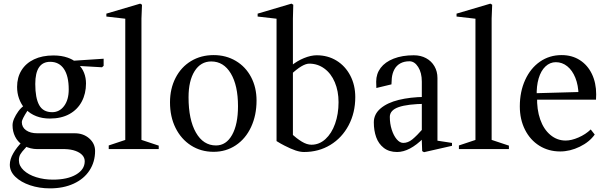

<svg xmlns="http://www.w3.org/2000/svg" viewBox="-20 -820 3344 1056"><path d="M34 86Q34 56 53 23Q72 -10 102 -40V-24Q77 -41 63 -69Q49 -97 49 -131Q49 -148 57.5 -167.5Q66 -187 81 -208Q89 -219 97.5 -227Q106 -235 114 -240V-226Q95 -249 84.5 -278.5Q74 -308 74 -342Q74 -394 98 -433Q122 -472 167 -493.5Q212 -515 274 -515Q318 -515 352 -503Q380 -493 395 -480L368 -485L550 -497V-458L541 -450L402 -458L412 -465Q432 -446 442.5 -419Q453 -392 453 -361Q453 -305 429.5 -261Q406 -217 361.5 -192.5Q317 -168 254 -168Q213 -168 179.5 -181Q146 -194 123 -218L137 -220L131 -211Q100 -163 100 -149Q100 -120 123.5 -103.5Q147 -87 185 -87H391Q439 -87 471 -58.5Q503 -30 503 10Q503 70 472.5 117Q442 164 385.5 190Q329 216 255 216Q196 216 145.5 199Q95 182 64.5 152.5Q34 123 34 86ZM446 67Q446 48 433 33.5Q420 19 395.5 10Q371 1 337 0H325H185Q166 0 148 -4.5Q130 -9 115 -17L134 -22Q126 -13 117 -3Q100 15 92 28.5Q84 42 84 62Q84 92 110 116.5Q136 141 179 154.5Q222 168 271 168Q351 168 398.5 140Q446 112 446 67ZM358 -328Q358 -402 331.5 -441Q305 -480 256 -480Q174 -480 174 -358Q174 -281 195.5 -242Q217 -203 267 -203Q307 -203 332.5 -237Q358 -271 358 -328Z M578 -20 686 -56 669 -32V-735L687 -715L565 -729V-745L751 -800L761 -794L758 -718V-32L742 -56L853 -19V0H578Z M915 -257Q915 -332 945.5 -391.5Q976 -451 1030.5 -484Q1085 -517 1155 -517Q1223 -517 1277 -485Q1331 -453 1361 -396Q1391 -339 1391 -267Q1391 -186 1361 -121.5Q1331 -57 1277 -21Q1223 15 1155 15Q1085 15 1030.5 -20Q976 -55 945.5 -116.5Q915 -178 915 -257ZM1289 -236Q1289 -350 1249.5 -416Q1210 -482 1142 -482Q1084 -482 1050.5 -429Q1017 -376 1017 -285Q1017 -162 1057.5 -91Q1098 -20 1168 -20Q1224 -20 1256.5 -78Q1289 -136 1289 -236Z M1545 -19Q1525 -29 1501 -44V-735L1519 -715L1397 -729V-745L1583 -800L1593 -794L1591 -718V-448L1581 -458Q1614 -485 1652 -500.5Q1690 -516 1722 -516Q1783 -516 1831 -486.5Q1879 -457 1906.5 -404.5Q1934 -352 1934 -286Q1934 -200 1897.5 -131Q1861 -62 1797 -23Q1733 16 1652 16Q1631 16 1605.5 7.5Q1580 -1 1545 -19ZM1842 -258Q1842 -319 1821.5 -367.5Q1801 -416 1764 -443Q1727 -470 1681 -470Q1644 -470 1580 -410L1591 -438V-59L1581 -86Q1612 -58 1640 -41Q1668 -24 1693 -24Q1736 -24 1770 -55Q1804 -86 1823 -139.5Q1842 -193 1842 -258Z M2036 -147Q2036 -192 2073 -223.5Q2110 -255 2173 -270.5Q2236 -286 2316 -287L2300 -269V-371Q2300 -420 2280 -451.5Q2260 -483 2232 -483Q2203 -483 2182 -471.5Q2161 -460 2149.5 -439Q2138 -418 2135 -391Q2133 -367 2133 -356L2050 -336Q2049 -348 2049 -371Q2049 -414 2073.5 -446.5Q2098 -479 2145 -497.5Q2192 -516 2256 -516Q2294 -516 2323.5 -500Q2353 -484 2369.5 -455.5Q2386 -427 2386 -391V-29L2368 -49L2466 -34V-18L2312 17L2302 11L2299 -70L2310 -61Q2233 16 2164 16Q2120 16 2091 -6.5Q2062 -29 2049 -65.5Q2036 -102 2036 -147ZM2310 -116 2300 -87V-267L2321 -249Q2222 -248 2173 -231Q2124 -214 2124 -177Q2124 -140 2134.5 -107Q2145 -74 2162 -54Q2179 -34 2198 -34Q2224 -34 2248 -53.5Q2272 -73 2310 -116Z M2504 -20 2612 -56 2595 -32V-735L2613 -715L2491 -729V-745L2677 -800L2687 -794L2684 -718V-32L2668 -56L2779 -19V0H2504Z M2839 -235Q2839 -316 2868.5 -380.5Q2898 -445 2950 -481Q3002 -517 3069 -517Q3126 -517 3169 -489.5Q3212 -462 3235.5 -413Q3259 -364 3259 -301Q3259 -282 3258 -272H2916L2934 -288Q2932 -218 2951 -163.5Q2970 -109 3007 -78Q3044 -47 3091 -47Q3123 -47 3162 -64Q3201 -81 3229 -108L3251 -80Q3222 -39 3168.5 -13Q3115 13 3061 13Q2997 13 2946.5 -18.5Q2896 -50 2867.5 -106.5Q2839 -163 2839 -235ZM2914 -307 3166 -314 3162 -297Q3161 -351 3144.5 -392Q3128 -433 3100 -455.5Q3072 -478 3037 -478Q3005 -478 2980 -454.5Q2955 -431 2942.5 -388.5Q2930 -346 2932 -291Z"/></svg>

Font: Wittgenstein
Style: Regular
Weight: 400
Designer: Jörg Drees
Foundry: Jörg Drees
Version: Version 1.003;Glyphs 3.1.2 (3151)